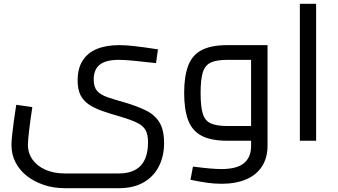

<svg xmlns="http://www.w3.org/2000/svg" viewBox="-20 -736 1768 1004"><path d="M319 248Q260 248 209.5 231Q159 214 121 184.5Q83 155 61.5 113.5Q40 72 40 22Q40 2 43.5 -30.5Q47 -63 52.5 -104Q58 -145 65 -188L149 -176Q139 -110 132.5 -56Q126 -2 126 21Q126 65 150.5 99Q175 133 218.5 152Q262 171 319 171H602Q677 171 715.5 130.5Q754 90 754 8Q754 -32 741.5 -55Q729 -78 698 -93.5Q667 -109 610 -126Q557 -141 515.5 -155.5Q474 -170 445 -189.5Q416 -209 401 -238.5Q386 -268 386 -316Q386 -378 412 -419Q438 -460 486.5 -480Q535 -500 604 -500Q638 -500 682.5 -495Q727 -490 806 -478L796 -406Q726 -414 679 -418.5Q632 -423 601 -423Q534 -423 502 -398Q470 -373 470 -320Q470 -281 488 -260.5Q506 -240 542.5 -227.5Q579 -215 633 -200Q697 -181 743 -158.5Q789 -136 813.5 -96.5Q838 -57 838 12Q838 81 810.5 134.5Q783 188 730.5 218Q678 248 602 248Z M1138 225Q1102 225 1062.5 219.5Q1023 214 976 204L989 135Q1042 142 1077.5 145Q1113 148 1138 148Q1219 148 1256 117Q1293 86 1293 27V-449L1332 -423H1169Q1114 -423 1083.5 -409.5Q1053 -396 1041 -359Q1029 -322 1029 -250Q1029 -178 1040.5 -141Q1052 -104 1083 -90.5Q1114 -77 1169 -77H1293V0H1169Q1083 0 1033.5 -26.5Q984 -53 963.5 -108.5Q943 -164 943 -250Q943 -335 963.5 -391Q984 -447 1033.5 -473.5Q1083 -500 1169 -500H1379V26Q1379 89 1350 134Q1321 179 1267 202Q1213 225 1138 225Z M1548 0V-716H1633V0Z"/></svg>

Font: Cairo Medium
Style: Regular
Weight: 500
Designer: Mohamed Gaber, Accademia di Belle Arti di Urbino
Foundry: Kief Type Foundry, Accademia di Belle Arti di Urbino
Version: Version 3.117